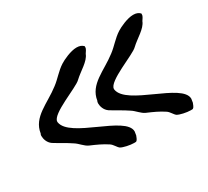

<svg xmlns="http://www.w3.org/2000/svg" viewBox="-81 -509 636 587"><g transform="rotate(-30 237.0 -215.5)"><path d="M210 -205C210 -195 214 -180 227 -171C246 -159 266 -149 285 -136C298 -128 308 -113 322 -107C343 -98 361 -90 379 -78C388 -72 393 -60 400 -55C408 -50 431 -45 445 -45C449 -45 453 -45 453 -46C458 -49 460 -58 462 -62C462 -66 464 -71 464 -75C464 -130 283 -156 274 -217V-219C274 -246 377 -281 393 -298C413 -317 445 -333 453 -355C456 -360 462 -367 462 -373V-377C456 -383 449 -386 438 -386C417 -386 388 -372 377 -365C355 -351 341 -332 321 -317C276 -282 220 -267 212 -213C211 -211 210 -210 210 -205ZM10 -205C10 -195 14 -180 27 -171C46 -159 66 -149 85 -136C98 -128 108 -113 122 -107C143 -98 161 -90 179 -78C188 -72 193 -60 200 -55C208 -50 231 -45 245 -45C249 -45 253 -45 253 -46C258 -49 260 -58 262 -62C262 -66 264 -71 264 -75C264 -130 83 -156 74 -217V-219C74 -246 177 -281 193 -298C213 -317 245 -333 253 -355C256 -360 262 -367 262 -373V-377C256 -383 249 -386 238 -386C217 -386 188 -372 177 -365C155 -351 141 -332 121 -317C76 -282 20 -267 12 -213C11 -211 10 -210 10 -205Z"/></g></svg>

Font: Ancial
Style: Regular
Weight: 400
Designer: Daytona Mess (Anne-Dauphine Borione)
Foundry: Daytona Mess (Anne-Dauphine Borione)
Version: Version 1.000;Glyphs 3.2 (3192)